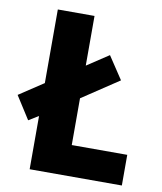

<svg xmlns="http://www.w3.org/2000/svg" viewBox="-95 -779 711 845"><g transform="rotate(10 260.5 -357.0)"><path d="M95 0V-238L51 -211L-14 -313L95 -385V-714H259V-492L356 -556L423 -455L259 -346V-137H507V0Z"/></g></svg>

Font: Noto Sans Khmer SemiCondensed ExtraBold
Style: Regular
Weight: 800
Width: 4
Designer: Danh Hong and the Monotype Design Team
Foundry: Monotype Imaging Inc.
Version: Version 2.004